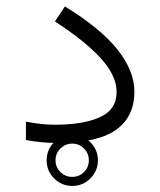

<svg xmlns="http://www.w3.org/2000/svg" viewBox="-20 -456 510 611"><path d="M128.4 54.2Q128.4 20.5 152.3 -3.4Q176.3 -27.3 210 -27.3Q243.7 -27.3 267.6 -3.4Q291.5 20.5 291.5 54.2Q291.5 87.9 267.6 111.8Q243.7 135.7 210 135.7Q176.3 135.7 152.3 111.8Q128.4 87.9 128.4 54.2ZM156.7 54.2Q156.7 76.2 172.4 91.6Q188 106.9 210 106.9Q231.9 106.9 247.3 91.6Q262.7 76.2 262.7 54.2Q262.7 32.2 247.3 16.6Q231.9 1 210 1Q188 1 172.4 16.6Q156.7 32.2 156.7 54.2ZM62.5 -68.8Q88.4 -64 111.1 -61.5Q133.8 -59.1 154.8 -59.1Q244.6 -59.1 297.9 -83Q351.1 -106.9 351.1 -163.1Q351.1 -215.8 299.8 -271.5Q248.5 -327.1 154.8 -387.7L186.5 -435.5Q299.8 -366.2 353.8 -298.3Q407.7 -230.5 407.7 -164.6Q407.7 -84.5 349.1 -42.7Q290.5 -1 161.1 -1Q134.8 -1 109.6 -3.7Q84.5 -6.3 62.5 -10.3Z"/></svg>

Font: Vazir Thin UI
Style: Thin-UI
Weight: 100
Designer: Saber Rastikerdar
Foundry: Saber Rastikerdar
Version: Version 30.0.0